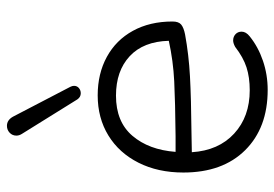

<svg xmlns="http://www.w3.org/2000/svg" viewBox="-142 -660 810 567"><g transform="rotate(-90 263.5 -377.0)"><path d="M37 -241Q37 -316 66 -373.5Q95 -431 146.5 -462.5Q198 -494 265 -494Q329 -494 378.5 -467Q428 -440 455.5 -390Q483 -340 483 -273Q483 -255 474 -247.5Q465 -240 445 -236Q385 -225 321 -221.5Q257 -218 153 -217L97 -216Q102 -137 152 -91Q202 -45 280 -45Q318 -45 347.5 -54.5Q377 -64 408 -88Q419 -94 427 -94Q438 -94 445.5 -87Q453 -80 453 -69Q453 -56 439 -45Q408 -20 367 -6Q326 8 281 8Q169 8 103 -58.5Q37 -125 37 -241ZM144 -264Q246 -265 306.5 -268Q367 -271 426 -284Q424 -359 380.5 -399.5Q337 -440 264 -440Q187 -440 145.5 -391.5Q104 -343 98 -264ZM146 -734Q146 -746 154.5 -754Q163 -762 175 -762Q192 -762 202 -744L290 -575Q293 -569 293 -564Q293 -555 286.5 -549.5Q280 -544 271 -544Q260 -544 253 -554L151 -718Q146 -726 146 -734Z"/></g></svg>

Font: SN Pro Light
Style: Regular
Weight: 300
Designer: Tobias Whetton
Foundry: Supernotes
Version: Version 1.002